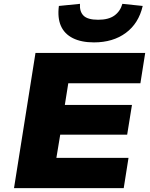

<svg xmlns="http://www.w3.org/2000/svg" viewBox="-20 -981 782 1001"><path d="M53 0 165 -705H737L712 -547H336L318 -434H668L643 -279H294L274 -158H650L625 0ZM470 -760Q404 -760 360 -782Q316 -804 297.5 -846Q279 -888 287 -950L397 -961Q394 -921 415.5 -899.5Q437 -878 492 -878Q546 -878 576.5 -900Q607 -922 618 -961L724 -950Q703 -859 636 -809.5Q569 -760 470 -760Z"/></svg>

Font: Nunito Sans 7pt SemiExpanded Black
Style: Italic
Weight: 900
Width: 6
Italic angle: -9°
Designer: Vernon Adams
Foundry: Vernon Adams
Version: Version 3.101;gftools[0.9.27]